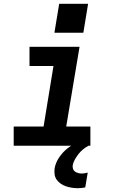

<svg xmlns="http://www.w3.org/2000/svg" viewBox="-20 -766 640 1009"><path d="M52 0V-101H209L261 -419H135V-520H398L328 -101H455V0ZM389 223Q373 223 357 220.5Q341 218 326.5 213Q312 208 299.5 199.5Q287 191 278 178.5Q269 166 267 150.5Q265 135 267 119Q272 89 291 61Q310 33 335.5 13Q361 -7 391 -20Q421 -33 451 -38L445 0Q430 8 416.5 19Q403 30 392.5 43.5Q382 57 373.5 72Q365 87 362 103Q361 113 364 122Q367 131 374.5 136Q382 141 391.5 143.5Q401 146 411 146Q418 146 425.5 144.5Q433 143 441 141L428 219Q418 221 408 222Q398 223 389 223ZM418 -594H266L291 -746H443Z"/></svg>

Font: Iosevka SS04 Extended
Style: Bold Italic
Weight: 700
Width: 7
Italic angle: -9°
Monospace: yes
Designer: Belleve Invis
Foundry: Belleve Invis
Version: Version 19.0.0; ttfautohint (v1.8.4)